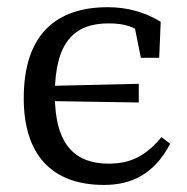

<svg xmlns="http://www.w3.org/2000/svg" viewBox="-20 -508 528 541"><path d="M273.3 13.1C350.1 13.1 414.6 -17.1 459.5 -102.9L434.9 -121.7C391.5 -68.9 348.1 -46.9 286.1 -46.9C194.5 -46.9 134.5 -96.3 134.5 -241.3C134.5 -391.3 190.8 -442.1 286.1 -442.1C332.1 -442.1 361.3 -432.3 393.5 -404.4L356.4 -447.5L376.9 -345.2H428.6L432.8 -446.7C387.7 -473.7 340 -487.7 283.2 -487.7C141.3 -487.7 46.9 -414 46.9 -231.5C46.9 -74 123.8 13.1 273.3 13.1ZM114.7 -223.3 371 -219.2V-271.9L114.7 -265.9V-223.3Z"/></svg>

Font: Source Serif Variable
Style: Regular
Weight: 389
Designer: Frank Grießhammer
Foundry: Adobe Systems Incorporated
Version: Version 3.001;hotconv 1.0.111;makeotfexe 2.5.65597